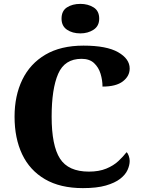

<svg xmlns="http://www.w3.org/2000/svg" viewBox="-20 -959 730 989"><path d="M407 10Q290 10 211.5 -36Q133 -82 94 -164.5Q55 -247 55 -358Q55 -466 95 -548.5Q135 -631 214 -677.5Q293 -724 410 -724Q529 -724 588.5 -690Q648 -656 648 -606Q648 -567 613 -540Q578 -513 508 -513Q508 -546 498 -579Q488 -612 464.5 -634Q441 -656 400 -656Q313 -656 279.5 -578.5Q246 -501 246 -358Q246 -209 289 -142Q332 -75 438 -75Q490 -75 527.5 -90.5Q565 -106 590 -129.5Q615 -153 632 -175Q639 -169 643.5 -155.5Q648 -142 648 -130Q648 -108 637 -83.5Q626 -59 599 -38Q572 -17 525.5 -3.5Q479 10 407 10ZM394 -787Q353 -787 325 -806Q297 -825 297 -863Q297 -903 325 -921Q353 -939 394 -939Q433 -939 462 -921Q491 -903 491 -863Q491 -825 462 -806Q433 -787 394 -787Z"/></svg>

Font: Noto Serif Georgian ExtraBold
Style: Regular
Weight: 800
Designer: Monotype Design Team, Akaki Razmadze
Foundry: Google LLC
Version: Version 2.003; ttfautohint (v1.8.4.7-5d5b)